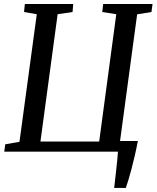

<svg xmlns="http://www.w3.org/2000/svg" viewBox="-20 -763 788 966"><path d="M554.5 182.5Q557 161.5 559.5 138.2Q562 115 564.8 91Q567.5 67 569.8 43.8Q572 20.5 573.5 0H1.5L6.5 -37L78 -49.5L165 -691.5L101 -702.5L105 -743H348.5L345 -702.5L270 -691.5L183.5 -51H479L565 -691.5L494.5 -702.5L499 -743H747.5L742 -702.5L670 -691L584 -53.5H673.5Q666.5 -16 658.2 20Q650 56 641.5 87.5Q633 119 625.8 143.2Q618.5 167.5 613 182.5Z"/></svg>

Font: Merriweather 36pt
Style: Italic
Weight: 400
Italic angle: -7.8°
Version: Version 2.101